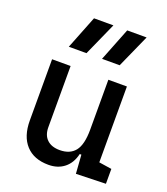

<svg xmlns="http://www.w3.org/2000/svg" viewBox="-146 -897 877 1008"><g transform="rotate(20 293.0 -392.5)"><path d="M242.2 9.8Q160.6 9.8 116 -38.8Q71.3 -87.4 71.3 -175.8V-517.6H174.8V-175.8Q174.8 -131.3 200.2 -107.2Q225.6 -83 271.5 -83Q328.1 -83 356.9 -118.9Q385.7 -154.8 385.7 -239.3L412.1 -99.6H377.9Q365.7 -46.9 330.1 -18.6Q294.4 9.8 242.2 9.8ZM394.5 4.9 385.7 -119.1V-210H489.3V-93.8L560.5 -83V0ZM385.7 -146.5V-517.6H489.3V-175.8ZM316.9 -609.4 390.1 -794.9H498.5L415.5 -609.4ZM131.3 -609.4 204.6 -794.9H313L230 -609.4Z"/></g></svg>

Font: Cascadia Mono PL
Style: Regular
Weight: 400
Monospace: yes
Designer: Aaron Bell
Foundry: Saja Typeworks
Version: Version 2102.003